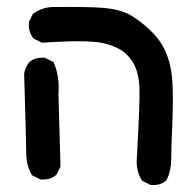

<svg xmlns="http://www.w3.org/2000/svg" viewBox="-20 -396 540 547"><path d="M406.7 129.9 387.2 120.1 384.8 118.7 383.3 116.2Q366.2 88.4 370.1 49.8Q378.9 -111.3 377.4 -144.5Q376 -176.8 367.7 -199.7Q359.9 -222.2 338.9 -242.7Q328.6 -252.4 312.7 -260Q296.9 -267.6 274.9 -272.9Q230.5 -283.2 102.1 -274.4H99.6L97.2 -275.4L77.6 -285.2L75.7 -286.1L74.2 -288.1Q60.1 -306.6 62.5 -332V-334L63.5 -335.4L73.2 -355L74.2 -357.4L76.7 -358.4Q104.5 -377.9 140.6 -376Q231.9 -377 275.4 -373.5Q297.4 -371.6 316.2 -366.7Q335 -361.8 350.6 -353.5Q379.9 -336.9 410.2 -307.6Q425.3 -293 436.8 -275.9Q448.2 -258.8 455.6 -239.7Q459 -230.5 461.9 -220.2Q464.8 -210 466.8 -199.2Q468.8 -188.5 470 -177Q471.2 -165.5 471.7 -153.3Q473.6 -105.5 470.7 -37.6Q469.2 -3.9 468.5 20Q467.8 43.9 467.8 58.6Q467.8 74.2 464.6 88.6Q461.4 103 455.1 115.7L454.1 117.7L452.6 118.7Q436 133.3 410.2 130.9H408.2ZM93.3 114.3 73.7 104.5 70.8 103 69.3 100.1Q62 86.4 58.3 71.5Q54.7 56.6 54.7 40.5Q54.7 10.7 48.8 -184.1V-185.1V-185.5Q51.3 -204.1 63 -218.3L63.5 -218.8L64 -219.2Q68.4 -223.1 73.2 -225.6Q78.1 -228 83.5 -229.5Q88.9 -231 94.5 -231.4Q100.1 -231.9 106.4 -231.4H108.4L109.9 -230.5L129.4 -220.7L132.8 -219.2L133.8 -215.8Q150.4 -176.8 146.5 -129.4L152.3 75.7V78.1L151.4 80.6L141.6 100.1L140.6 102.1L139.2 103Q130.9 110.4 120.1 113.3Q109.4 116.2 96.7 115.2H94.7Z"/></svg>

Font: NaikaiFont
Style: Bold
Weight: 700
Version: Version 1.89